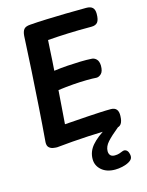

<svg xmlns="http://www.w3.org/2000/svg" viewBox="-146 -865 917 1196"><g transform="rotate(-15 312.5 -267.0)"><path d="M131 15Q120 15 105 12.5Q90 10 79 -0.5Q68 -11 69 -34Q78 -142 85.5 -256Q93 -370 100 -484.5Q107 -599 112 -708Q114 -736 125 -750Q136 -764 166 -766Q215 -770 274 -772Q333 -774 398 -775.5Q463 -777 530 -777Q558 -777 571 -764.5Q584 -752 584 -725Q584 -686 571.5 -670.5Q559 -655 532 -655Q485 -655 448 -654.5Q411 -654 379 -652.5Q347 -651 316 -649.5Q285 -648 249 -645Q247 -610 245 -578.5Q243 -547 241.5 -516Q240 -485 237 -450Q281 -456 325 -459Q369 -462 409 -463Q449 -464 480 -462Q497 -462 511 -448.5Q525 -435 526 -406Q526 -369 511 -354.5Q496 -340 480 -340Q455 -342 416 -341.5Q377 -341 330 -337.5Q283 -334 231 -327Q227 -270 223 -217.5Q219 -165 215 -111Q250 -113 288.5 -116Q327 -119 367 -121.5Q407 -124 445 -126Q483 -128 516 -128Q539 -128 551 -114.5Q563 -101 562 -72Q561 -37 549.5 -21.5Q538 -6 518 -6Q498 -6 477.5 -6Q457 -6 437 -5Q390 -4 336.5 -1Q283 2 230.5 6Q178 10 131 15ZM445 243Q390 243 357.5 214.5Q325 186 325 144Q325 95 358.5 56Q392 17 455 -20H532V-10Q479 33 453.5 61.5Q428 90 428 120Q428 137 437 147Q446 157 465 157Q482 157 495.5 152.5Q509 148 518 144Q531 139 542 146Q553 153 557 170Q562 187 557.5 199Q553 211 536 221Q517 232 492 237.5Q467 243 445 243Z"/></g></svg>

Font: Playpen Sans SemiBold
Style: Regular
Weight: 600
Designer: Laura Meseguer, Veronika Burian, José Scaglione
Foundry: TypeTogether
Version: Version 1.001